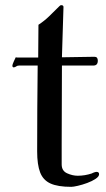

<svg xmlns="http://www.w3.org/2000/svg" viewBox="-20 -721 412 744"><path d="M364 -46Q364 -37 350.5 -28Q337 -19 318 -12Q299 -5 281.5 -1Q264 3 256 3Q204 3 175.5 -10Q147 -23 135.5 -53Q124 -83 124 -134Q124 -217 124.5 -300.5Q125 -384 126 -467H54Q47 -467 42.5 -463.5Q38 -460 33 -460Q28 -460 28 -467Q28 -471 33.5 -483Q39 -495 41 -499Q44 -498 50 -498H128L129 -625Q152 -640 171 -658.5Q190 -677 209 -696Q211 -698 213 -699.5Q215 -701 217 -701Q226 -701 226 -694L220 -499Q252 -499 283.5 -500Q315 -501 346 -501Q359 -501 359 -486Q359 -467 342 -467H220Q220 -391 219.5 -314.5Q219 -238 219 -161V-84Q219 -59 240 -49.5Q261 -40 281 -40Q309 -40 336 -49Q339 -51 345 -53Q351 -55 354 -55Q364 -55 364 -46Z"/></svg>

Font: Kaisei HarunoUmi
Style: Regular
Weight: 400
Designer: Font-Kai, 金井和夫
Foundry: KAZUO KANAI
Version: Version 5.003